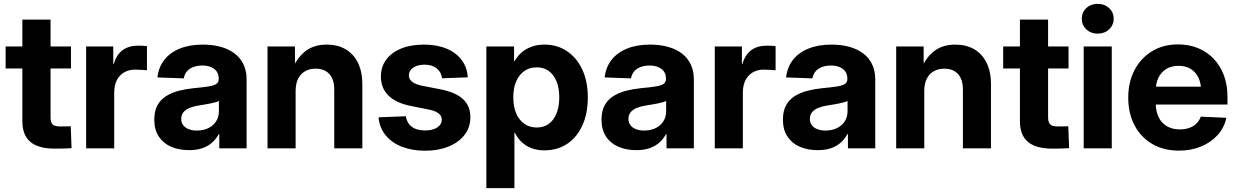

<svg xmlns="http://www.w3.org/2000/svg" viewBox="-20 -761 6346 985"><path d="M344.2 -522.5V-409.7H8.8V-522.5ZM94.7 -660.6H239.3V-159.2Q239.3 -133.3 250 -122.8Q260.7 -112.3 289.6 -112.3Q300.8 -112.3 317.4 -112.5Q334 -112.8 342.8 -113.3L347.2 -1Q332 0.5 308.3 1Q284.7 1.5 261.2 1.5Q176.8 1.5 135.7 -33.2Q94.7 -67.9 94.7 -139.2Z M421.9 0V-522.5H561V-432.6H563.5Q577.6 -480.5 609.1 -503.7Q640.6 -526.9 690.4 -526.9Q703.1 -526.9 714.1 -526.1Q725.1 -525.4 733.9 -524.4V-400.4Q725.6 -401.4 707.8 -402.6Q689.9 -403.8 671.9 -403.8Q641.6 -403.8 617.4 -390.1Q593.3 -376.5 579.6 -350.3Q565.9 -324.2 565.9 -286.1V0Z M949.7 9.3Q898.4 9.3 858.2 -8.1Q817.9 -25.4 794.7 -60.3Q771.5 -95.2 771.5 -147Q771.5 -191.4 787.6 -220.7Q803.7 -250 832 -267.8Q860.4 -285.6 897 -295.2Q933.6 -304.7 973.6 -308.6Q1021 -313 1049.1 -317.4Q1077.1 -321.8 1089.6 -330.3Q1102.1 -338.9 1102.1 -355.5V-358.4Q1102.1 -378.9 1092 -393.6Q1082 -408.2 1063.2 -416.5Q1044.4 -424.8 1017.6 -424.8Q990.7 -424.8 970.2 -416.5Q949.7 -408.2 937.7 -393.3Q925.8 -378.4 922.9 -358.9L787.6 -363.8Q793.5 -416 822.8 -453.6Q852.1 -491.2 902.3 -511.7Q952.6 -532.2 1021 -532.2Q1071.8 -532.2 1113.3 -520.5Q1154.8 -508.8 1184.3 -486.1Q1213.9 -463.4 1229.5 -430.2Q1245.1 -397 1245.1 -353.5V0H1105V-73.2H1102.5Q1088.9 -48.3 1068.4 -29.8Q1047.9 -11.2 1018.8 -1Q989.7 9.3 949.7 9.3ZM989.7 -91.3Q1024.4 -91.3 1050 -104.2Q1075.7 -117.2 1089.4 -139.6Q1103 -162.1 1103 -189.9V-243.2Q1097.2 -239.7 1086.2 -236.6Q1075.2 -233.4 1061 -230.5Q1046.9 -227.5 1030.8 -224.9Q1014.6 -222.2 998.5 -219.7Q973.6 -215.8 953.4 -207.8Q933.1 -199.7 921.4 -185.8Q909.7 -171.9 909.7 -150.9Q909.7 -132.3 919.7 -118.9Q929.7 -105.5 947.8 -98.4Q965.8 -91.3 989.7 -91.3Z M1496.6 -293V0H1352.5V-522.5H1493.2L1493.7 -387.7H1472.7Q1496.6 -456.1 1541.5 -494.1Q1586.4 -532.2 1656.2 -532.2Q1711.9 -532.2 1752.9 -508.3Q1793.9 -484.4 1816.4 -438.7Q1838.9 -393.1 1838.9 -328.1V0H1694.8V-302.2Q1694.8 -353.5 1669.7 -381.1Q1644.5 -408.7 1599.1 -408.7Q1568.8 -408.7 1545.9 -396Q1522.9 -383.3 1509.8 -357.9Q1496.6 -332.5 1496.6 -293Z M2160.6 12.2Q2094.2 12.2 2042.2 -8.1Q1990.2 -28.3 1958.7 -66.7Q1927.2 -105 1921.9 -159.2L2062 -164.6Q2067.4 -129.9 2092.3 -110.8Q2117.2 -91.8 2159.7 -91.8Q2200.2 -91.8 2223.4 -107.2Q2246.6 -122.6 2246.6 -146.5Q2246.6 -167 2229.2 -179.9Q2211.9 -192.9 2179.2 -199.2L2087.9 -217.3Q2012.2 -232.4 1973.1 -270.5Q1934.1 -308.6 1934.1 -368.2Q1934.1 -418 1961.2 -454.8Q1988.3 -491.7 2037.8 -512Q2087.4 -532.2 2154.8 -532.2Q2221.2 -532.2 2270.5 -511.7Q2319.8 -491.2 2348.1 -453.6Q2376.5 -416 2379.9 -364.3L2247.6 -359.4Q2245.1 -389.6 2221.2 -409.4Q2197.3 -429.2 2158.7 -429.2Q2121.6 -429.2 2099.6 -413.8Q2077.6 -398.4 2077.6 -375Q2077.6 -354.5 2094.2 -341.6Q2110.8 -328.6 2142.1 -321.8L2240.2 -302.7Q2318.4 -287.1 2355.7 -252.2Q2393.1 -217.3 2393.1 -160.2Q2393.1 -107.9 2363.5 -69.3Q2334 -30.8 2281.5 -9.3Q2229 12.2 2160.6 12.2Z M2475.1 204.1V-522.5H2617.2V-447.8H2620.1Q2634.8 -473.6 2656.7 -492.4Q2678.7 -511.2 2708 -521.7Q2737.3 -532.2 2773.4 -532.2Q2838.4 -532.2 2888.4 -498.8Q2938.5 -465.3 2967 -404.5Q2995.6 -343.8 2995.6 -261.2Q2995.6 -178.2 2967.5 -117.2Q2939.5 -56.2 2889.4 -22.9Q2839.4 10.3 2772.5 10.3Q2736.3 10.3 2707.3 -0.7Q2678.2 -11.7 2656.7 -31.7Q2635.3 -51.8 2621.6 -79.6H2619.1V204.1ZM2733.4 -106.9Q2769.5 -106.9 2795.2 -125.5Q2820.8 -144 2835 -178.7Q2849.1 -213.4 2849.1 -261.7Q2849.1 -309.6 2835 -344Q2820.8 -378.4 2795.2 -397Q2769.5 -415.5 2733.4 -415.5Q2696.8 -415.5 2669.7 -396.5Q2642.6 -377.4 2627.9 -343Q2613.3 -308.6 2613.3 -261.7Q2613.3 -214.8 2627.9 -179.9Q2642.6 -145 2669.9 -126Q2697.3 -106.9 2733.4 -106.9Z M3244.1 9.3Q3192.9 9.3 3152.6 -8.1Q3112.3 -25.4 3089.1 -60.3Q3065.9 -95.2 3065.9 -147Q3065.9 -191.4 3082 -220.7Q3098.1 -250 3126.5 -267.8Q3154.8 -285.6 3191.4 -295.2Q3228 -304.7 3268.1 -308.6Q3315.4 -313 3343.5 -317.4Q3371.6 -321.8 3384 -330.3Q3396.5 -338.9 3396.5 -355.5V-358.4Q3396.5 -378.9 3386.5 -393.6Q3376.5 -408.2 3357.7 -416.5Q3338.9 -424.8 3312 -424.8Q3285.2 -424.8 3264.6 -416.5Q3244.1 -408.2 3232.2 -393.3Q3220.2 -378.4 3217.3 -358.9L3082 -363.8Q3087.9 -416 3117.2 -453.6Q3146.5 -491.2 3196.8 -511.7Q3247.1 -532.2 3315.4 -532.2Q3366.2 -532.2 3407.7 -520.5Q3449.2 -508.8 3478.8 -486.1Q3508.3 -463.4 3523.9 -430.2Q3539.6 -397 3539.6 -353.5V0H3399.4V-73.2H3397Q3383.3 -48.3 3362.8 -29.8Q3342.3 -11.2 3313.2 -1Q3284.2 9.3 3244.1 9.3ZM3284.2 -91.3Q3318.8 -91.3 3344.5 -104.2Q3370.1 -117.2 3383.8 -139.6Q3397.5 -162.1 3397.5 -189.9V-243.2Q3391.6 -239.7 3380.6 -236.6Q3369.6 -233.4 3355.5 -230.5Q3341.3 -227.5 3325.2 -224.9Q3309.1 -222.2 3293 -219.7Q3268.1 -215.8 3247.8 -207.8Q3227.5 -199.7 3215.8 -185.8Q3204.1 -171.9 3204.1 -150.9Q3204.1 -132.3 3214.1 -118.9Q3224.1 -105.5 3242.2 -98.4Q3260.3 -91.3 3284.2 -91.3Z M3647 0V-522.5H3786.1V-432.6H3788.6Q3802.7 -480.5 3834.2 -503.7Q3865.7 -526.9 3915.5 -526.9Q3928.2 -526.9 3939.2 -526.1Q3950.2 -525.4 3959 -524.4V-400.4Q3950.7 -401.4 3932.9 -402.6Q3915 -403.8 3897 -403.8Q3866.7 -403.8 3842.5 -390.1Q3818.4 -376.5 3804.7 -350.3Q3791 -324.2 3791 -286.1V0Z M4174.8 9.3Q4123.5 9.3 4083.3 -8.1Q4043 -25.4 4019.8 -60.3Q3996.6 -95.2 3996.6 -147Q3996.6 -191.4 4012.7 -220.7Q4028.8 -250 4057.1 -267.8Q4085.4 -285.6 4122.1 -295.2Q4158.7 -304.7 4198.7 -308.6Q4246.1 -313 4274.2 -317.4Q4302.2 -321.8 4314.7 -330.3Q4327.1 -338.9 4327.1 -355.5V-358.4Q4327.1 -378.9 4317.1 -393.6Q4307.1 -408.2 4288.3 -416.5Q4269.5 -424.8 4242.7 -424.8Q4215.8 -424.8 4195.3 -416.5Q4174.8 -408.2 4162.8 -393.3Q4150.9 -378.4 4147.9 -358.9L4012.7 -363.8Q4018.6 -416 4047.9 -453.6Q4077.1 -491.2 4127.4 -511.7Q4177.7 -532.2 4246.1 -532.2Q4296.9 -532.2 4338.4 -520.5Q4379.9 -508.8 4409.4 -486.1Q4439 -463.4 4454.6 -430.2Q4470.2 -397 4470.2 -353.5V0H4330.1V-73.2H4327.6Q4314 -48.3 4293.5 -29.8Q4272.9 -11.2 4243.9 -1Q4214.8 9.3 4174.8 9.3ZM4214.8 -91.3Q4249.5 -91.3 4275.1 -104.2Q4300.8 -117.2 4314.5 -139.6Q4328.1 -162.1 4328.1 -189.9V-243.2Q4322.3 -239.7 4311.3 -236.6Q4300.3 -233.4 4286.1 -230.5Q4272 -227.5 4255.9 -224.9Q4239.7 -222.2 4223.6 -219.7Q4198.7 -215.8 4178.5 -207.8Q4158.2 -199.7 4146.5 -185.8Q4134.8 -171.9 4134.8 -150.9Q4134.8 -132.3 4144.8 -118.9Q4154.8 -105.5 4172.9 -98.4Q4190.9 -91.3 4214.8 -91.3Z M4721.7 -293V0H4577.6V-522.5H4718.3L4718.8 -387.7H4697.8Q4721.7 -456.1 4766.6 -494.1Q4811.5 -532.2 4881.3 -532.2Q4937 -532.2 4978 -508.3Q5019 -484.4 5041.5 -438.7Q5064 -393.1 5064 -328.1V0H4919.9V-302.2Q4919.9 -353.5 4894.8 -381.1Q4869.6 -408.7 4824.2 -408.7Q4793.9 -408.7 4771 -396Q4748 -383.3 4734.9 -357.9Q4721.7 -332.5 4721.7 -293Z M5461.9 -522.5V-409.7H5126.5V-522.5ZM5212.4 -660.6H5356.9V-159.2Q5356.9 -133.3 5367.7 -122.8Q5378.4 -112.3 5407.2 -112.3Q5418.5 -112.3 5435.1 -112.5Q5451.7 -112.8 5460.4 -113.3L5464.8 -1Q5449.7 0.5 5426 1Q5402.3 1.5 5378.9 1.5Q5294.4 1.5 5253.4 -33.2Q5212.4 -67.9 5212.4 -139.2Z M5539.6 0V-522.5H5683.6V0ZM5611.3 -588.4Q5576.2 -588.4 5553 -610.4Q5529.8 -632.3 5529.8 -665Q5529.8 -697.8 5553 -719.5Q5576.2 -741.2 5611.3 -741.2Q5646.5 -741.2 5669.9 -719.5Q5693.4 -697.8 5693.4 -665Q5693.4 -632.3 5669.9 -610.4Q5646.5 -588.4 5611.3 -588.4Z M6028.8 11.7Q5949.2 11.7 5890.6 -22.9Q5832 -57.6 5800 -118.9Q5768.1 -180.2 5768.1 -260.3Q5768.1 -340.3 5800.5 -401.9Q5833 -463.4 5890.4 -498.3Q5947.8 -533.2 6023.4 -533.2Q6079.6 -533.2 6126 -514.2Q6172.4 -495.1 6206.3 -459.7Q6240.2 -424.3 6258.8 -374.8Q6277.3 -325.2 6277.3 -263.7V-224.6H5821.3V-316.4H6207.5L6142.1 -293.9Q6142.1 -334 6128.2 -362.8Q6114.3 -391.6 6088.4 -407.5Q6062.5 -423.3 6025.9 -423.3Q5989.7 -423.3 5963.6 -407.5Q5937.5 -391.6 5923.3 -363Q5909.2 -334.5 5909.2 -295.4V-231.9Q5909.2 -190.4 5923.8 -160.2Q5938.5 -129.9 5966.3 -113.5Q5994.1 -97.2 6032.7 -97.2Q6060.1 -97.2 6081.8 -105Q6103.5 -112.8 6118.4 -127.7Q6133.3 -142.6 6140.1 -162.6L6271.5 -156.7Q6261.2 -106.9 6227.5 -69.1Q6193.8 -31.2 6142.6 -9.8Q6091.3 11.7 6028.8 11.7Z"/></svg>

Font: Inter 28pt
Style: Bold
Weight: 700
Designer: Rasmus Andersson
Foundry: rsms
Version: Version 4.001;git-66647c0bb